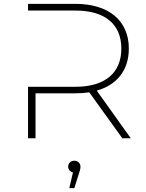

<svg xmlns="http://www.w3.org/2000/svg" viewBox="-20 -720 759 1000"><path d="M484 -248C590 -278 651 -355 651 -467C651 -613 546 -700 372 -700H126V-665H373C528 -665 612 -593 612 -467C612 -341 528 -268 373 -268H126V0H165V-234H372C398 -234 422 -236 445 -239L617 0H661ZM391 184C396 171 399 159 399 148C399 132 387 117 367 117C348 117 335 131 335 148C335 162 345 175 360 178L341 260H367Z"/></svg>

Font: Montserrat-Alt1 ExtLt
Style: Regular
Weight: 200
Designer: Differentunic
Foundry: Differentunic
Version: Version 7.222